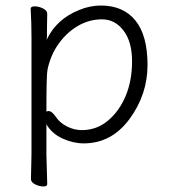

<svg xmlns="http://www.w3.org/2000/svg" viewBox="-20 -504 612 695"><path d="M92 144 94 55V-368Q94 -421 91 -472Q91 -481 105.5 -481Q120 -481 135.5 -473.5Q151 -466 151 -454Q151 -454 150 -401Q150 -401 150 -372L149 -360Q184 -435 267 -468Q306 -484 345 -484Q426 -484 470 -430Q514 -376 514 -269Q514 -162 449 -73.5Q384 15 283 15Q245 15 206.5 -2.5Q168 -20 148 -54V56L151 162Q151 171 137 171Q123 171 107.5 163.5Q92 156 92 144ZM148 -100Q152 -102 156 -102Q168 -102 182.5 -80.5Q197 -59 223 -46Q249 -33 276 -33Q330 -33 371 -67.5Q412 -102 435 -157Q458 -212 458 -282.5Q458 -353 427 -393.5Q396 -434 349.5 -434Q303 -434 262.5 -410.5Q222 -387 192.5 -346Q163 -305 152 -252Q148 -235 148 -100Z"/></svg>

Font: LXGW WenKai Light
Style: Regular
Weight: 300
Designer: LXGW / Fontworks Inc.
Foundry: LXGW / Fontworks Inc.
Version: Version 1.501; October 10, 2024